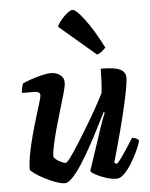

<svg xmlns="http://www.w3.org/2000/svg" viewBox="-54 -820 678 865"><g transform="rotate(-5 284.5 -387.5)"><path d="M205 0Q189 0 164 -9Q139 -18 114 -31Q89 -44 71.5 -56.5Q54 -69 52 -75Q52 -105 59.5 -145Q67 -185 78.5 -227.5Q90 -270 101.5 -307.5Q113 -345 121 -371Q129 -397 129 -404Q129 -415 121 -418.5Q113 -422 100 -422H47Q47 -434 50 -446Q53 -458 55 -464Q69 -471 94 -479.5Q119 -488 144 -494Q169 -500 183 -500Q207 -500 225 -487.5Q243 -475 243 -452Q243 -438 234.5 -407.5Q226 -377 214 -337.5Q202 -298 190.5 -257Q179 -216 171 -180Q163 -144 163 -122Q172 -110 189.5 -100.5Q207 -91 216 -91Q221 -90 238.5 -113.5Q256 -137 279 -173.5Q302 -210 326.5 -251Q351 -292 371.5 -329Q392 -366 404 -390Q407 -413 408.5 -444.5Q410 -476 410 -500Q474 -500 498 -487.5Q522 -475 522 -449Q522 -420 499.5 -321.5Q477 -223 434 -73L445 -66Q456 -76 470.5 -96.5Q485 -117 499 -139Q513 -161 523 -177Q532 -177 542 -172.5Q552 -168 554 -163Q549 -142 536 -114.5Q523 -87 506.5 -60.5Q490 -34 472.5 -17Q455 0 440 0Q416 0 390 -8.5Q364 -17 345 -27.5Q326 -38 323 -45L375 -201Q385 -233 395 -260.5Q405 -288 411 -301L406 -304Q389 -270 368 -229Q347 -188 324.5 -147.5Q302 -107 280 -73.5Q258 -40 238.5 -20Q219 0 205 0ZM399 -565 235 -705Q242 -722 256 -738Q270 -754 284 -764.5Q298 -775 306 -775Q322 -775 360 -724.5Q398 -674 439 -593Q433 -586 422 -577Q411 -568 399 -565Z"/></g></svg>

Font: Texturina
Style: Bold Italic
Weight: 700
Italic angle: -11°
Designer: Guillermo Torres Carreño
Foundry: Omnibus-Type
Version: Version 1.002; ttfautohint (v1.8.3)